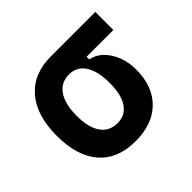

<svg xmlns="http://www.w3.org/2000/svg" viewBox="-129 -676 844 844"><g transform="rotate(-45 293.0 -254.5)"><path d="M275.9 9.8Q165.5 9.8 106.2 -57.9Q46.9 -125.5 46.9 -252Q46.9 -378.9 106.9 -448.2Q167 -517.6 275.9 -517.6H551.8V-405.3H385.3V-388.7Q418 -383.3 443.8 -358.4Q469.7 -333.5 484.9 -295.7Q500 -257.8 500 -212.4Q500 -107.9 440.4 -49.1Q380.9 9.8 275.9 9.8ZM275.9 -102.5Q324.2 -102.5 350.1 -141.1Q376 -179.7 376 -252Q376 -325.7 349.9 -365.5Q323.7 -405.3 275.9 -405.3Q225.6 -405.3 198.2 -365.5Q170.9 -325.7 170.9 -252Q170.9 -179.7 198 -141.1Q225.1 -102.5 275.9 -102.5Z"/></g></svg>

Font: Cascadia Mono NF SemiBold
Style: Regular
Weight: 600
Monospace: yes
Designer: Aaron Bell
Foundry: Saja Typeworks
Version: Version 2404.023; ttfautohint (v1.8.4)